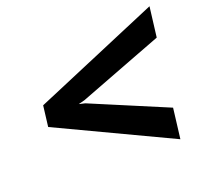

<svg xmlns="http://www.w3.org/2000/svg" viewBox="-101 -667 824 782"><g transform="rotate(-20 310.5 -276.0)"><path d="M554 0 65 -231 76 -321 621 -552 605 -422 241 -283 214 -276 240 -270 570 -131Z"/></g></svg>

Font: Expletus Sans
Style: Bold Italic
Weight: 700
Italic angle: -7°
Version: Version 7.500